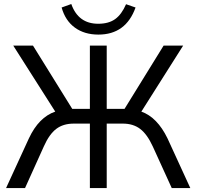

<svg xmlns="http://www.w3.org/2000/svg" viewBox="-20 -949 992 969"><path d="M126 -251Q175.8 -357.4 258.8 -385.7L46.9 -718.8H146.5L344.7 -399.4H433.6V-718.8H518.6V-399.4H608.4L805.7 -718.8H904.3L693.4 -385.7Q773.4 -357.4 825.2 -251L940.4 0H846.7L751 -210Q722.7 -271.5 687.5 -298.3Q652.3 -325.2 599.6 -325.2H518.6V0H433.6V-325.2H352.5Q298.8 -325.2 263.7 -298.3Q228.5 -271.5 201.2 -210L106.4 0H10.7ZM291 -911.1 339.8 -928.7Q375 -829.1 475.6 -829.1Q528.3 -829.1 561 -852.5Q593.8 -876 616.2 -927.7L664.1 -911.1Q615.2 -774.4 476.6 -774.4Q406.2 -774.4 357.9 -809.6Q309.6 -844.7 291 -911.1Z"/></svg>

Font: Min Sans
Style: Regular
Weight: 400
Designer: Jinseong-Kim, NotoSansCJK, Nunito
Foundry: Jinseong-Kim
Version: Version 1.400;Glyphs 3.1.2 (3151)